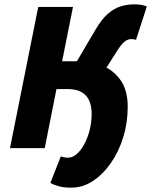

<svg xmlns="http://www.w3.org/2000/svg" viewBox="-20 -682 696 884"><path d="M344 -400Q403 -400 454 -378.5Q505 -357 536.5 -311Q568 -265 568 -190Q568 -117 547.5 -50.5Q527 16 490.5 68.5Q454 121 407.5 151.5Q361 182 308 182Q274 182 250.5 175.5Q227 169 212 160L260 38Q268 41 276.5 42.5Q285 44 294 44Q314 44 333.5 27Q353 10 368.5 -19Q384 -48 393 -84Q402 -120 402 -158Q402 -196 389.5 -221.5Q377 -247 352.5 -259.5Q328 -272 292 -272H240L186 0H26L156 -650H316L266 -400H334L420 -546Q447 -592 475 -617Q503 -642 533.5 -652Q564 -662 600 -662Q633 -662 656 -652L606 -498Q603 -500 597.5 -501Q592 -502 584 -502Q573 -502 563.5 -497Q554 -492 544 -481.5Q534 -471 522 -452L448 -336Z"/></svg>

Font: Source Sans 3 Black
Style: Italic
Weight: 900
Italic angle: -11°
Designer: Paul D. Hunt
Foundry: Adobe
Version: Version 3.052;hotconv 1.1.0;makeotfexe 2.6.0